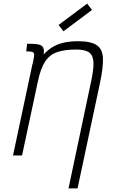

<svg xmlns="http://www.w3.org/2000/svg" viewBox="-20 -860 640 1062"><path d="M359 182 483 -405Q498 -473 497 -512.5Q496 -552 474 -569Q452 -586 401 -586Q337 -586 295.5 -571.5Q254 -557 229.5 -519.5Q205 -482 190 -412L102 0H52L160 -508L219 -556Q244 -584 272 -600.5Q300 -617 334.5 -624.5Q369 -632 412 -632Q484 -632 516 -609.5Q548 -587 549.5 -536.5Q551 -486 533 -401L409 182ZM161 -510Q168 -541 169 -554.5Q170 -568 160.5 -572Q151 -576 125 -576L130 -618Q157 -618 176.5 -616.5Q196 -615 207 -609Q218 -603 221.5 -589.5Q225 -576 220 -552ZM331 -687 304 -722 462 -840 489 -805Z"/></svg>

Font: Victor Mono Thin
Style: Italic
Weight: 100
Italic angle: -12°
Monospace: yes
Designer: Rune Bjørnerås
Version: Version 1.561;gftools[0.9.30]